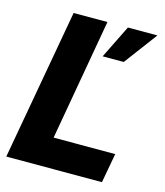

<svg xmlns="http://www.w3.org/2000/svg" viewBox="-106 -781 738 861"><g transform="rotate(15 263.0 -350.0)"><path d="M4 0 129 -700H286L187 -137H473L448 0ZM305 -546 381 -700H518L403 -546Z"/></g></svg>

Font: Rethink Sans ExtraBold
Style: Italic
Weight: 800
Italic angle: -10°
Designer: The Rethink Sans project authors (Hans Thiessen). DM Sans designed by Colophon Foundry.
Foundry: Rethink Communications LLC
Version: Version 1.001